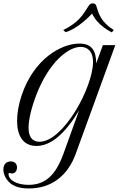

<svg xmlns="http://www.w3.org/2000/svg" viewBox="-128 -842 809 1120"><path d="M40.5 257.3C169.9 257.3 266.6 185.5 314 54.7L544.4 -578.6H472.2L433.1 -472.2C433.1 -543 409.7 -587.9 335.4 -587.9C228 -587.9 68.8 -497.1 -2 -285.2C-19 -234.4 -28.3 -182.6 -28.3 -137.2C-28.3 -53.2 4.4 9.3 84.5 9.3C168.5 9.3 250.5 -60.5 333.5 -198.2L240.7 58.6C195.3 182.6 133.8 236.3 38.6 236.3C-28.3 236.3 -78.1 209.5 -78.1 173.3C-78.1 168 -77.1 167 -73.7 167C-68.4 167 -65.4 169.9 -58.1 169.9C-41 169.9 -28.8 155.3 -28.8 134.8C-28.8 112.8 -43 99.6 -65.4 99.6C-91.8 99.6 -108.4 117.7 -108.4 147C-108.4 166.5 -101.1 187 -88.4 204.6C-63.5 240.7 -22 257.3 40.5 257.3ZM102.1 -15.1C58.6 -15.1 38.6 -45.9 38.6 -96.7C38.6 -141.6 54.2 -211.9 84.5 -290C158.2 -479.5 269.5 -568.4 342.8 -568.4C378.9 -568.4 414.6 -546.4 414.6 -480C414.6 -334.5 242.7 -15.1 102.1 -15.1ZM389.6 -808.6C351.1 -747.1 328.6 -711.4 240.7 -666.5C240.7 -666.5 254.4 -654.3 254.9 -654.3C332 -676.8 409.7 -763.2 409.2 -763.2C442.4 -689.9 524.4 -653.3 524.4 -653.3C524.4 -653.3 535.2 -665.5 536.1 -666.5C460.9 -713.4 446.8 -762.7 433.6 -808.1C430.7 -817.4 424.8 -822.3 413.1 -822.3C405.3 -822.3 397 -820.3 389.6 -808.6Z"/></svg>

Font: Petit Formal Script
Style: Regular
Weight: 400
Designer: Pablo Impallari, Brenda Gallo, Rodrigo Fuenzalida
Foundry: Pablo Impallari, Brenda Gallo, Rodrigo Fuenzalida
Version: Version 1.001